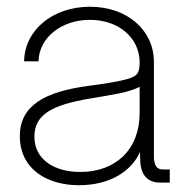

<svg xmlns="http://www.w3.org/2000/svg" viewBox="-20 -544 549 572"><path d="M215.3 7.8C307.6 7.8 372.1 -34.2 397 -91.3L397.9 -62C400.4 -21.5 420.9 0 456.5 0H485.8V-39.1H465.3C446.8 -39.1 438.5 -51.3 438.5 -79.1V-359.4C438.5 -455.1 357.9 -523.9 248 -523.9C136.7 -523.9 53.2 -454.1 51.8 -361.3H94.7C96.2 -431.2 162.1 -484.9 248 -484.9C333.5 -484.9 396 -431.2 396 -357.9C396 -324.2 387.7 -316.4 356 -307.6C326.7 -299.8 289.6 -294.4 243.2 -288.1C114.3 -271 39.1 -230 39.1 -138.7C39.1 -39.1 121.6 7.8 215.3 7.8ZM219.2 -31.7C142.1 -31.7 82.5 -68.4 82.5 -136.7C82.5 -201.2 131.8 -231.4 251.5 -251C320.8 -262.7 362.8 -268.6 396 -285.2V-207.5C396 -97.2 323.2 -31.7 219.2 -31.7Z"/></svg>

Font: Raveo Display Display ExLight
Style: Regular
Weight: 200
Designer: Jakub Foglar, Rasmus Andersson (Inter)
Foundry: Jakubfoglar.com
Version: Version 1.100;Glyphs 3.2.3 (3260)